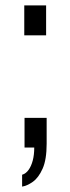

<svg xmlns="http://www.w3.org/2000/svg" viewBox="-20 -547 261 712"><path d="M62 145V101Q76 97 86 83Q96 69 101.5 48Q107 27 107 0H71V-110H153V-14Q153 45 138 78.5Q123 112 102 127Q81 142 62 145ZM70 -416V-527H151V-416Z"/></svg>

Font: Archivo ExtraCondensed
Style: Regular
Weight: 400
Width: 2
Designer: Hector Gatti
Foundry: Omnibus-Type
Version: Version 2.001